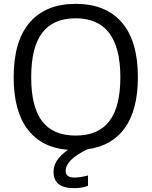

<svg xmlns="http://www.w3.org/2000/svg" viewBox="-20 -770 787 997"><path d="M364 207Q258 207 258 123Q258 91 275.5 64Q293 37 333 8Q196 -3 123.5 -98Q51 -193 51 -369Q51 -557 134.5 -653.5Q218 -750 373 -750Q529 -750 612.5 -653.5Q696 -557 696 -369Q696 -201 629 -106.5Q562 -12 434 5Q375 34 348 61.5Q321 89 321 118Q321 152 367 152Q381 152 400.5 149Q420 146 437 141V195Q407 207 364 207ZM373 -66Q490 -66 547.5 -140.5Q605 -215 605 -369Q605 -675 373 -675Q257 -675 199.5 -600Q142 -525 142 -369Q142 -214 199 -140Q256 -66 373 -66Z"/></svg>

Font: Encode Sans
Style: Regular
Weight: 400
Designer: Pablo Impallari, Andres Torresi
Foundry: Pablo Impallari, Andres Torresi
Version: Version 1.000; ttfautohint (v1.00) -l 8 -r 50 -G 200 -x 14 -